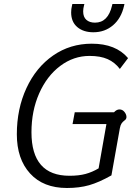

<svg xmlns="http://www.w3.org/2000/svg" viewBox="-20 -928 682 958"><path d="M64 -258Q64 -385 112 -488.5Q160 -592 245 -651Q330 -710 438 -710Q558 -710 619 -638L578 -584Q553 -617 517 -633Q481 -649 427 -649Q347 -649 280.5 -599Q214 -549 175.5 -462Q137 -375 137 -268Q137 -51 327 -51Q373 -51 406.5 -60Q440 -69 472 -88L511 -309H342L353 -368H549Q562 -382 576 -382Q591 -382 601 -369.5Q611 -357 611 -344Q611 -333 600 -326Q592 -320 586.5 -312Q581 -304 578 -288L536 -53Q474 -18 425 -4Q376 10 314 10Q196 10 130 -62.5Q64 -135 64 -258ZM335 -866Q335 -883 339 -899L341 -908H401L399 -900Q395 -885 395 -871Q395 -843 411 -829Q427 -815 454 -815Q519 -815 539 -900L541 -908H601L599 -899Q585 -837 544 -802Q503 -767 446 -767Q396 -767 365.5 -793Q335 -819 335 -866Z"/></svg>

Font: Niramit Light
Style: Italic
Weight: 300
Italic angle: -10°
Designer: Katatrad Aksorn Co.,Ltd.
Foundry: Cadson Demak Co.,Ltd.
Version: Version 1.000; ttfautohint (v1.6)